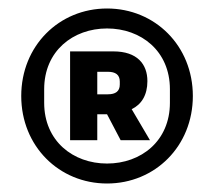

<svg xmlns="http://www.w3.org/2000/svg" viewBox="-20 -730 504 452"><path d="M232 -298C345 -298 434 -386 434 -504C434 -622 345 -710 232 -710C119 -710 30 -622 30 -504C30 -386 119 -298 232 -298ZM232 -345C152 -345 84 -398 84 -488V-520C84 -610 152 -663 232 -663C312 -663 380 -610 380 -520V-488C380 -398 312 -345 232 -345ZM209 -461H232L264 -400H333L290 -473C313 -484 327 -506 327 -539C327 -579 303 -609 247 -609H145V-400H209ZM209 -508V-561H234C252 -561 262 -554 262 -538V-531C262 -515 252 -508 234 -508Z"/></svg>

Font: IBM Plex Sans Thai Looped
Style: Bold
Weight: 700
Designer: Mike Abbink, Paul van der Laan, Pieter van Rosmalen, Ben Mitchell, Mark Frömberg
Foundry: Bold Monday
Version: Version 1.1